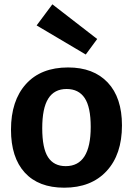

<svg xmlns="http://www.w3.org/2000/svg" viewBox="-20 -859 617 891"><path d="M296 -546Q414 -546 480 -476Q546 -406 546 -277Q546 -142 474.5 -65Q403 12 278 12Q159 12 95 -58Q31 -128 31 -257Q31 -392 100.5 -469Q170 -546 296 -546ZM289 -446Q232 -446 204 -401.5Q176 -357 176 -264Q176 -171 203 -129.5Q230 -88 285 -88Q401 -88 401 -270Q401 -362 373 -404Q345 -446 289 -446ZM223 -839 431 -678 378 -606 150 -741Z"/></svg>

Font: Bitter
Style: Bold
Weight: 700
Designer: Sol Matas, and Bitter project Authors
Foundry: Sol Matas
Version: Version 2.001